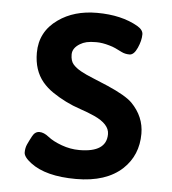

<svg xmlns="http://www.w3.org/2000/svg" viewBox="-46 -605 592 660"><g transform="rotate(5 250.0 -275.5)"><path d="M242.7 -87.9Q336.4 -87.9 336.4 -150.9Q336.4 -185.5 283.2 -209.5Q260.7 -219.7 234.1 -228.5Q207.5 -237.3 183.1 -249.5Q158.7 -261.7 137.5 -276.1Q116.2 -290.5 100.6 -309.1Q68.4 -348.1 68.4 -408.2Q68.4 -481.4 129.4 -524.4Q183.6 -563 262.7 -563Q347.7 -563 404.8 -529.8Q424.3 -518.1 424.3 -502.9Q424.3 -481.4 412.8 -455.8Q401.4 -430.2 386 -430.2Q370.6 -430.2 358.2 -436.5Q345.7 -442.9 335.7 -447.5Q325.7 -452.1 314.5 -455.1Q290 -462.4 269.3 -462.4Q248.5 -462.4 235.8 -459.5Q223.1 -456.5 212.9 -450.2Q188 -435.1 188 -413.1Q188 -391.1 198 -379.4Q208 -367.7 225.6 -357.9Q243.2 -348.1 267.6 -338.4L320.3 -316.4Q384.3 -288.6 406.7 -266.1Q450.7 -221.2 450.7 -162.1Q450.7 -87.9 399.9 -40Q343.8 12.2 240.2 12.2Q135.3 12.2 82.5 -28.3Q56.6 -47.9 56.6 -63.5Q56.6 -79.1 62.3 -91.6Q67.9 -104 76.9 -120.8Q85.9 -137.7 101.3 -137.7Q116.7 -137.7 134 -123.8Q151.4 -109.9 181.6 -98.9Q211.9 -87.9 242.7 -87.9Z"/></g></svg>

Font: Capriola
Style: Regular
Weight: 400
Designer: Viktoriya Grabowska
Foundry: Viktoriya Grabowska
Version: Version 1.007